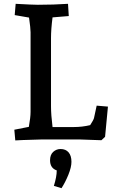

<svg xmlns="http://www.w3.org/2000/svg" viewBox="-20 -730 639 1005"><path d="M55 -51 131 -66Q140 -116 140 -144V-561Q140 -582 132 -638L57 -651L62 -710Q152 -705 178 -705Q261 -705 336 -710L340 -646L255 -639Q247 -577 247 -531V-174Q247 -129 255 -65H367Q410 -65 452 -75Q469 -101 472 -112L486 -177L545 -172L530 -14L511 4Q454 2 397 0H199L100 3L60 5ZM277 162Q242 150 242 109Q242 80 258.5 65Q275 50 297 50Q324 50 339 67.5Q354 85 354 117Q354 145 338 184.5Q322 224 302 255L262 243Q277 195 277 162Z"/></svg>

Font: Andada Pro SemiBold
Style: Regular
Weight: 600
Designer: Carolina Giovagnoli
Foundry: Huerta Tipografica
Version: Version 3.005